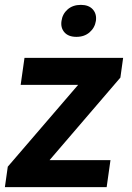

<svg xmlns="http://www.w3.org/2000/svg" viewBox="-22 -765 539 785"><path d="M290.5 -614.3Q257.8 -614.3 241.5 -632.8Q225.1 -651.4 229.5 -679.7Q233.4 -708 254.6 -726.6Q275.9 -745.1 308.6 -745.1Q340.8 -745.1 357.4 -726.6Q374 -708 370.1 -679.7Q365.7 -651.4 344.2 -632.8Q322.8 -614.3 290.5 -614.3ZM180.7 -110.4H429.7L414.1 0H-2L9.8 -83.5L297.4 -418H62.5L78.1 -528.3H481.4L470.2 -447.8Z"/></svg>

Font: Robert Sans ExtraBold
Style: Italic
Weight: 800
Italic angle: -8°
Designer: Christian Robertson (extended by Adam Twardoch)
Foundry: Google
Version: Version 12.135;April 2, 2019;FontCreator 11.5.0.2425 64-bit;